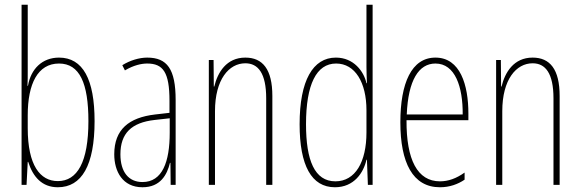

<svg xmlns="http://www.w3.org/2000/svg" viewBox="-20 -780 2450 810"><path d="M97 -481V-760H71V0H92L97 -97H99C119 -34 157 10 224 10C325 10 379 -83 379 -269C379 -445 330 -537 229 -537C158 -537 110 -489 98 -418H96C97 -435 97 -459 97 -481ZM229 -512C316 -512 353 -429 353 -269C353 -96 306 -16 224 -16C149 -16 97 -83 97 -239V-294C97 -426 139 -512 229 -512Z M601 -537C567 -537 528 -525 496 -505L507 -483C544 -505 577 -512 601 -512C668 -512 695 -475 695 -355V-304L634 -297C524 -284 462 -234 462 -129C462 -57 497 10 581 10C657 10 685 -43 697 -93H699L700 0H721V-358C721 -489 685 -537 601 -537ZM633 -274 696 -281V-220C696 -97 665 -12 581 -12C523 -12 488 -54 488 -129C488 -217 534 -263 633 -274Z M1015 -537C935 -537 898 -474 884 -415H882L881 -527H861V0H887V-311C887 -445 946 -513 1015 -513C1069 -513 1103 -471 1103 -365V0H1129V-375C1129 -488 1088 -537 1015 -537Z M1393 10C1474 10 1514 -52 1526 -106H1528L1532 0H1552V-760H1526V-497C1526 -475 1527 -454 1528 -429H1526C1515 -479 1472 -537 1397 -537C1300 -537 1244 -440 1244 -256C1244 -82 1294 10 1393 10ZM1395 -15C1307 -15 1271 -104 1271 -256C1271 -424 1315 -512 1398 -512C1478 -512 1526 -432 1526 -315V-221C1526 -97 1479 -15 1395 -15Z M1817 -537C1716 -537 1669 -429 1669 -264C1669 -94 1721 10 1836 10C1877 10 1912 -3 1940 -22V-52C1905 -27 1871 -15 1836 -15C1741 -15 1694 -106 1695 -273H1956V-301C1956 -421 1922 -537 1817 -537ZM1817 -512C1900 -512 1933 -414 1932 -297H1696C1702 -442 1747 -512 1817 -512Z M2227 -537C2147 -537 2110 -474 2096 -415H2094L2093 -527H2073V0H2099V-311C2099 -445 2158 -513 2227 -513C2281 -513 2315 -471 2315 -365V0H2341V-375C2341 -488 2300 -537 2227 -537Z"/></svg>

Font: Noto Sans Malayalam ExtraCondensed Thin
Style: Regular
Weight: 100
Width: 2
Designer: Jelle Bosma - Monotype Design Team
Foundry: Monotype Imaging Inc.
Version: Version 2.104